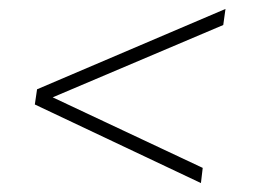

<svg xmlns="http://www.w3.org/2000/svg" viewBox="-20 -513 575 430"><path d="M485 -493 480 -457 98 -295 434 -137 430 -103 58 -279 63 -313Z"/></svg>

Font: Exo 2 ExtraLight
Style: Italic
Weight: 250
Italic angle: -8°
Designer: Natanael Gama
Foundry: Natanael Gama
Version: Version 2.010